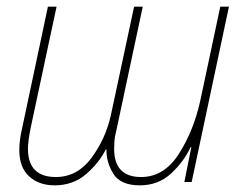

<svg xmlns="http://www.w3.org/2000/svg" viewBox="-20 -547 731 577"><path d="M144 10Q200 10 239 -24Q278 -58 298 -98H300Q299 -60 320.5 -25Q342 10 400 10Q456 10 494.5 -26Q533 -62 553 -105H555L534 0H556L668 -527H642L582 -245Q562 -154 517.5 -84.5Q473 -15 404 -15Q323 -15 323 -100Q323 -110 324 -124Q325 -138 329 -152L409 -527H383L313 -200Q297 -129 254.5 -72Q212 -15 148 -15Q64 -15 64 -100Q64 -122 72 -162L150 -527H124L47 -164Q38 -126 38 -97Q38 -44 67.5 -17Q97 10 144 10Z"/></svg>

Font: Noto Sans UI SemiCondensed Thin
Style: Italic
Weight: 250
Width: 4
Italic angle: -12°
Designer: Monotype Design Team
Foundry: Monotype Imaging Inc.
Version: Version 1.901